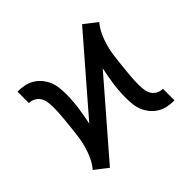

<svg xmlns="http://www.w3.org/2000/svg" viewBox="-134 -699 868 868"><g transform="rotate(-45 300.0 -265.0)"><path d="M115 9 84 -15 53 -39Q71 -60 83 -86Q95 -112 102.5 -139.5Q110 -167 113.5 -195Q117 -223 120 -251.5Q123 -280 125.5 -308Q128 -336 128 -365Q128 -381 126 -397Q124 -413 116 -427Q108 -441 93.5 -449Q79 -457 63 -457V-530Q84 -530 105 -526Q126 -522 144 -511.5Q162 -501 176 -484.5Q190 -468 198 -449Q206 -430 208.5 -409Q211 -388 211 -367Q211 -324 205 -281.5Q199 -239 190 -198L485 -539L516 -515L547 -491Q529 -470 517 -444Q505 -418 497.5 -390.5Q490 -363 486.5 -335Q483 -307 480 -278.5Q477 -250 474.5 -222Q472 -194 472 -165Q472 -149 474 -133Q476 -117 484 -103Q492 -89 506.5 -81.5Q521 -74 537 -74V0Q516 0 495 -4Q474 -8 456 -18.5Q438 -29 424 -45.5Q410 -62 402 -81Q394 -100 391.5 -121Q389 -142 389 -163Q389 -206 395 -248.5Q401 -291 410 -332Z"/></g></svg>

Font: Iosevka Slab Extended
Style: Regular
Weight: 400
Width: 7
Monospace: yes
Designer: Belleve Invis
Foundry: Belleve Invis
Version: Version 11.1.1; ttfautohint (v1.8.3)